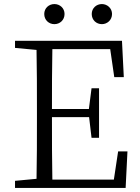

<svg xmlns="http://www.w3.org/2000/svg" viewBox="-20 -926 689 946"><path d="M54 -690 160 -680C162 -584 162 -487 162 -390V-335C162 -237 162 -140 160 -45L54 -35V0H599L608 -180H562L541 -41H238C236 -134 236 -230 236 -349H419L431 -247H468V-491H431L418 -389H236C236 -488 236 -587 238 -684H523L543 -546H590L581 -725H54ZM248 -807C275 -807 298 -827 298 -857C298 -886 275 -906 248 -906C221 -906 198 -886 198 -857C198 -827 221 -807 248 -807ZM482 -807C508 -807 532 -827 532 -857C532 -886 508 -906 482 -906C455 -906 432 -886 432 -857C432 -827 455 -807 482 -807Z"/></svg>

Font: Kiri Minchoo Light
Style: Regular
Weight: 300
Designer: Ryoko NISHIZUKA 西塚涼子 (kana & ideographs); Frank Grießhammer (Latin, Greek & Cyrillic);
akenotsuki.com/eyeben/fonts/ (U+
Foundry: Adobe
akenotsuki.com/eyeben/fonts/
Version: Version 4.002;hotconv 1.0.119;makeotfexe 2.5.65604